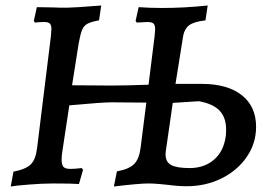

<svg xmlns="http://www.w3.org/2000/svg" viewBox="-20 -667 977 698"><path d="M911 -206Q911 -146 877 -96.5Q843 -47 785.5 -18.5Q728 10 659 10Q627 10 590 5Q582 4 560 2Q538 0 519 0Q485 0 394 11L405 -44Q449 -52 467.5 -70.5Q486 -89 491 -129L512 -294L385 -295Q351 -295 232 -284L207 -119Q204 -100 204 -87Q204 -67 211 -60Q218 -53 236 -53Q253 -53 277 -56L282 -50L267 2Q245 0 173 0Q135 0 84.5 4Q34 8 19 11L29 -43Q75 -52 92.5 -70Q110 -88 115 -130L165 -535Q167 -557 167 -561Q167 -576 161 -581.5Q155 -587 140 -587Q125 -587 107 -585L103 -591L114 -641L173 -640Q192 -639 223 -639Q246 -639 348 -647L340 -593Q312 -588 298.5 -581Q285 -574 278.5 -558.5Q272 -543 266 -509L242 -357L386 -356Q435 -356 520 -359L542 -535Q544 -555 544 -560Q544 -576 538 -581.5Q532 -587 516 -587L477 -585L473 -591L484 -641Q526 -638 570 -638Q649 -638 735 -647L727 -593Q685 -588 668 -575.5Q651 -563 646 -537L618 -362H714Q807 -362 859 -321Q911 -280 911 -206ZM802 -196Q802 -240 778 -265Q754 -290 703 -299L608 -293L583 -119Q582 -114 582 -105Q582 -78 602.5 -67Q623 -56 669 -56Q723 -56 758.5 -87Q794 -118 801 -174Q802 -182 802 -196Z"/></svg>

Font: Alegreya SC Medium
Style: Italic
Weight: 500
Italic angle: -7°
Designer: Juan Pablo del Peral
Foundry: Huerta Tipografica
Version: Version 2.007; ttfautohint (v1.6)